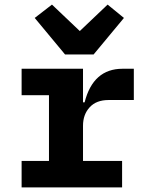

<svg xmlns="http://www.w3.org/2000/svg" viewBox="-20 -815 640 835"><path d="M74 -115H193V-401H74V-516H341V-370H348Q385 -516 513 -516H562V-380H452Q399 -380 370 -348.5Q341 -317 341 -268V-115H511V0H74ZM263 -578 131 -737 206 -795 327 -680 448 -795 519 -737 387 -578Z"/></svg>

Font: iA Writer Duo V
Style: Regular
Weight: 400
Designer: Mike Abbink, Paul van der Laan, Pieter van Rosmalen, Oliver Reichenstein
Foundry: Information Architects Inc.
Version: Version 2.000